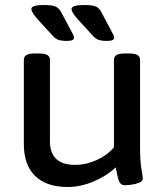

<svg xmlns="http://www.w3.org/2000/svg" viewBox="-20 -738 665 765"><path d="M249 7Q165 7 120 -37Q75 -81 75 -163V-500Q75 -512 85 -518.5Q95 -525 120 -525H134Q159 -525 169 -518.5Q179 -512 179 -500V-175Q179 -81 280 -81Q322 -81 364.5 -100Q407 -119 434 -151V-500Q434 -512 444 -518.5Q454 -525 479 -525H493Q518 -525 528 -518.5Q538 -512 538 -500V-158Q538 -94 543.5 -64.5Q549 -35 549 -26Q549 -16 534.5 -10Q520 -4 502.5 -2Q485 0 476 0Q461 0 454.5 -16Q448 -32 441 -71Q405 -37 353 -15Q301 7 249 7ZM407 -575Q385 -575 372 -579.5Q359 -584 345 -601L290 -661Q265 -689 265 -702Q265 -718 315 -718Q350 -718 363 -711.5Q376 -705 383 -691L423 -616Q428 -606 431.5 -599.5Q435 -593 435 -588Q435 -575 407 -575ZM247 -575Q225 -575 212 -579.5Q199 -584 185 -601L130 -661Q105 -689 105 -702Q105 -718 154 -718Q190 -718 202.5 -711.5Q215 -705 223 -691L263 -616Q268 -606 271.5 -599.5Q275 -593 275 -588Q275 -575 247 -575Z"/></svg>

Font: Asap Semi Expanded Medium
Style: Regular
Weight: 500
Width: 6
Designer: Pablo Cosgaya
Foundry: Omnibus-Type
Version: Version 3.001; ttfautohint (v1.8.4.7-5d5b)